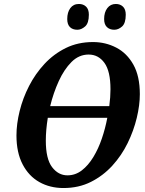

<svg xmlns="http://www.w3.org/2000/svg" viewBox="-20 -937 733 968"><path d="M300 11Q232 11 178.5 -19Q125 -49 94 -108.5Q63 -168 63 -254Q63 -312 79 -377Q95 -442 126.5 -503.5Q158 -565 204.5 -615Q251 -665 312 -695Q373 -725 449 -725Q512 -725 566 -697Q620 -669 652.5 -611Q685 -553 685 -462Q685 -407 669.5 -342.5Q654 -278 623.5 -215.5Q593 -153 546.5 -102Q500 -51 438.5 -20Q377 11 300 11ZM427 -662Q378 -662 340.5 -624.5Q303 -587 276 -527.5Q249 -468 233 -402H531Q537 -448 537 -487Q537 -578 506.5 -620Q476 -662 427 -662ZM320 -53Q360 -53 392.5 -78Q425 -103 450.5 -145Q476 -187 493.5 -238.5Q511 -290 521 -343H221Q211 -281 211 -228Q211 -136 242.5 -94.5Q274 -53 320 -53ZM556 -787Q533 -787 519 -800.5Q505 -814 505 -841Q505 -875 521 -896Q537 -917 564 -917Q586 -917 600 -903.5Q614 -890 614 -863Q614 -820 595.5 -803.5Q577 -787 556 -787ZM370 -787Q346 -787 332.5 -800.5Q319 -814 319 -841Q319 -875 334.5 -896Q350 -917 378 -917Q400 -917 414 -903.5Q428 -890 428 -863Q428 -820 409 -803.5Q390 -787 370 -787Z"/></svg>

Font: Noto Serif Condensed
Style: Bold Italic
Weight: 700
Width: 3
Italic angle: -12°
Designer: Monotype Design Team
Foundry: Monotype Imaging Inc.
Version: Version 2.014